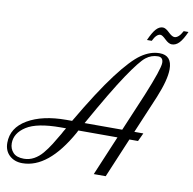

<svg xmlns="http://www.w3.org/2000/svg" viewBox="-158 -930 1035 1030"><g transform="rotate(10 359.0 -415.0)"><path d="M680 -467 593 -261H642L621 -216H574L483 0H418L509 -216H296Q293 -209 289 -202Q171 9 30 9Q-13 9 -40.5 -16.5Q-68 -42 -68 -85Q-68 -167 12.5 -214Q93 -261 223 -261H254Q357 -437 431 -534.5Q505 -632 554.5 -666Q604 -700 654 -700Q721 -700 721 -624Q721 -567 680 -467ZM648 -682Q612 -682 582.5 -659Q553 -636 491 -544Q429 -452 322 -261H527L614 -467Q676 -618 676 -651Q676 -682 648 -682ZM34 -16Q63 -16 88.5 -30Q114 -44 134.5 -68.5Q155 -93 173 -121.5Q191 -150 210 -183Q215 -193 218 -198L229 -216H200Q71 -216 13.5 -179Q-44 -142 -44 -87Q-44 -57 -25 -36.5Q-6 -16 34 -16ZM786 -839Q767 -796 749 -777Q731 -758 709 -758Q692 -758 671.5 -778Q651 -798 641 -798Q619 -798 600 -758H574Q593 -801 610 -820Q627 -839 647 -839Q662 -839 682.5 -819Q703 -799 716 -799Q739 -799 760 -839Z"/></g></svg>

Font: Dynalight
Style: Regular
Weight: 400
Designer: Astigmatic (AOETI)
Foundry: Astigmatic (AOETI)
Version: Version 1.000